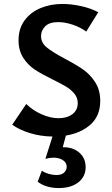

<svg xmlns="http://www.w3.org/2000/svg" viewBox="-20 -685 567 973"><path d="M314 2 298 61H301Q351 61 382.5 89Q414 117 414 162Q414 210 377 239Q340 268 278 268Q213 268 171 236L192 180Q206 190 226.5 196Q247 202 266 202Q292 202 305 189.5Q318 177 318 160Q318 139 298.5 126.5Q279 114 251 114Q233 114 210 120L246 7Q185 6 131.5 -10.5Q78 -27 42 -53L113 -158Q147 -125 191.5 -105.5Q236 -86 277 -86Q320 -86 347 -106.5Q374 -127 374 -162Q374 -189 357.5 -209.5Q341 -230 316.5 -245Q292 -260 249 -281Q192 -309 157.5 -331.5Q123 -354 98.5 -391Q74 -428 74 -481Q74 -540 104.5 -581.5Q135 -623 185.5 -644Q236 -665 297 -665Q341 -665 391 -654Q441 -643 478 -623L417 -525Q387 -547 348 -560Q309 -573 275 -573Q230 -573 209 -551.5Q188 -530 188 -502Q188 -469 216 -445.5Q244 -422 306 -389Q363 -359 399.5 -334Q436 -309 462 -269Q488 -229 488 -174Q488 -99 440 -55Q392 -11 314 2Z"/></svg>

Font: Ysabeau Infant
Style: Bold
Weight: 700
Designer: Christian Thalmann (Catharsis Fonts)
Version: Version 0.003